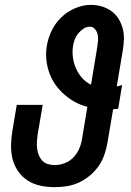

<svg xmlns="http://www.w3.org/2000/svg" viewBox="-20 -763 540 791"><path d="M205 8Q175 8 146.5 2Q118 -4 94.5 -19Q71 -34 55 -57Q39 -80 32 -107Q25 -134 25.5 -164Q26 -194 31 -223L49 -331H156L135 -209Q133 -194 132 -179.5Q131 -165 133 -150.5Q135 -136 140 -123.5Q145 -111 154.5 -101Q164 -91 177.5 -87Q191 -83 206 -83Q226 -83 247 -91Q268 -99 283 -115Q298 -131 306.5 -151Q315 -171 318 -191L340 -323Q312 -330 288.5 -343Q265 -356 244.5 -374Q224 -392 208.5 -414Q193 -436 183.5 -462Q174 -488 171 -516.5Q168 -545 173 -574Q178 -606 193 -637Q208 -668 233 -692Q258 -716 290.5 -729.5Q323 -743 354 -743Q378 -743 399.5 -736.5Q421 -730 438.5 -717.5Q456 -705 467.5 -687Q479 -669 485 -647.5Q491 -626 490.5 -603Q490 -580 486 -556L461 -407Q467 -408 472.5 -409.5Q478 -411 483 -413L467 -315Q462 -314 457 -313.5Q452 -313 446 -313L423 -177Q419 -152 410.5 -127Q402 -102 387 -80Q372 -58 350.5 -40Q329 -22 305 -11Q281 0 255.5 4Q230 8 205 8ZM355 -414 381 -571Q383 -584 384 -597Q385 -610 382 -622Q379 -634 371 -643.5Q363 -653 350 -653Q336 -653 323.5 -644.5Q311 -636 302 -625Q293 -614 288 -600.5Q283 -587 281 -574Q277 -549 280.5 -525Q284 -501 293.5 -480Q303 -459 318.5 -441.5Q334 -424 355 -414Z"/></svg>

Font: Iosevka SS18 Extrabold
Style: Italic
Weight: 800
Italic angle: -9°
Monospace: yes
Designer: Belleve Invis
Foundry: Belleve Invis
Version: Version 25.1.1; ttfautohint (v1.8.4)